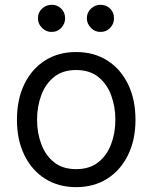

<svg xmlns="http://www.w3.org/2000/svg" viewBox="-20 -770 637 802"><path d="M297.9 11.7Q224.1 11.7 168.5 -23.4Q112.8 -58.6 81.8 -122.1Q50.8 -185.5 50.8 -269.5Q50.8 -355 81.8 -418.7Q112.8 -482.4 168.5 -517.6Q224.1 -552.7 297.9 -552.7Q372.1 -552.7 427.7 -517.6Q483.4 -482.4 514.6 -418.7Q545.9 -355 545.9 -269.5Q545.9 -185.5 514.6 -122.1Q483.4 -58.6 427.7 -23.4Q372.1 11.7 297.9 11.7ZM297.9 -63.5Q354.5 -63.5 390.6 -92.3Q426.8 -121.1 444.3 -168.2Q461.9 -215.3 461.9 -269.5Q461.9 -324.7 444.3 -372.1Q426.8 -419.4 390.6 -448.5Q354.5 -477.5 297.9 -477.5Q241.7 -477.5 205.8 -448.5Q169.9 -419.4 152.3 -372.1Q134.8 -324.7 134.8 -269.5Q134.8 -215.3 152.3 -168.2Q169.9 -121.1 205.8 -92.3Q241.7 -63.5 297.9 -63.5ZM195.3 -636.7Q172.9 -636.2 155.5 -653.6Q138.2 -670.9 138.7 -693.4Q138.2 -717.8 155.5 -733.9Q172.9 -750 195.3 -750Q219.7 -750 235.8 -733.9Q252 -717.8 252 -693.4Q252 -670.9 235.8 -653.6Q219.7 -636.2 195.3 -636.7ZM399.4 -636.7Q377 -636.2 359.9 -653.6Q342.8 -670.9 342.8 -693.4Q342.8 -717.8 359.9 -733.9Q377 -750 399.4 -750Q423.8 -750 440.2 -733.9Q456.5 -717.8 456.1 -693.4Q456.5 -670.9 440.2 -653.6Q423.8 -636.2 399.4 -636.7Z"/></svg>

Font: Inter V
Style: 
Weight: 400
Designer: Rasmus Andersson
Foundry: rsms
Version: Version 4.000;git-a3f224843